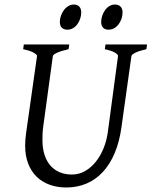

<svg xmlns="http://www.w3.org/2000/svg" viewBox="-20 -811 668 846"><path d="M625 -594.2Q594.2 -587.4 577.1 -579.1Q560.1 -570.8 559.1 -564L515.1 -250Q506.3 -186 485.4 -136.5Q464.4 -86.9 433.1 -53.2Q401.9 -19.5 361.1 -2.2Q320.3 15.1 272 15.1Q231.9 15.1 198.5 2.9Q165 -9.3 141.1 -32.7Q117.2 -56.2 104 -90.6Q90.8 -125 90.8 -169.9Q90.8 -195.8 95.2 -226.1L143.1 -564Q144 -569.8 128.9 -578.6Q113.8 -587.4 82 -594.2L85 -615.2H285.2L282.2 -594.2Q251.5 -587.4 232.7 -579.1Q213.9 -570.8 212.9 -564L169.9 -249Q168 -234.9 167.5 -220.7Q167 -206.5 167 -193.8Q167 -159.7 175.3 -131.8Q183.6 -104 200 -84Q216.3 -64 240.7 -53Q265.1 -42 296.9 -42Q328.6 -42 355.5 -57.6Q382.3 -73.2 402.8 -99.1Q423.3 -125 436.8 -158.7Q450.2 -192.4 455.1 -229L500 -564Q501 -569.8 487.3 -578.6Q473.6 -587.4 441.9 -594.2L444.8 -615.2H627.9ZM337.9 -756.3Q337.9 -742.7 333.5 -729.2Q329.1 -715.8 321.3 -704.8Q313.5 -693.8 302 -687Q290.5 -680.2 276.9 -680.2Q261.2 -680.2 252.4 -689Q243.7 -697.8 243.7 -714.4Q243.7 -727.5 248.3 -741Q252.9 -754.4 261 -765.6Q269 -776.9 280.5 -783.9Q292 -791 305.7 -791Q320.8 -791 329.3 -782Q337.9 -772.9 337.9 -756.3ZM520 -756.3Q520 -742.7 515.6 -729.2Q511.2 -715.8 503.2 -704.8Q495.1 -693.8 483.6 -687Q472.2 -680.2 458 -680.2Q442.9 -680.2 434.3 -689Q425.8 -697.8 425.8 -714.4Q425.8 -727.5 430.2 -741Q434.6 -754.4 442.4 -765.6Q450.2 -776.9 461.4 -783.9Q472.7 -791 486.8 -791Q502 -791 511 -782Q520 -772.9 520 -756.3Z"/></svg>

Font: Gentium Basic
Style: Italic
Weight: 400
Italic angle: -8°
Designer: J. Victor Gaultney and Annie Olsen
Foundry: SIL International
Version: Version 1.102; 2013; Maintenance release